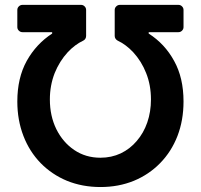

<svg xmlns="http://www.w3.org/2000/svg" viewBox="-20 -747 813 777"><path d="M251.1 -15.3Q190.3 -40.5 144.5 -87Q99.1 -133.9 74.9 -196.7Q50.1 -261 50.1 -336.3Q50.1 -431.5 88.1 -500.4Q126.8 -569.6 191.1 -611.2V-616.8H71Q62.5 -616.8 56.3 -622.9Q50.1 -628.9 50.1 -637.4V-706.7Q50.1 -715.2 56.3 -721.2Q62.5 -727.3 71 -727.3H307.9Q316.4 -727.3 322.4 -721.2Q328.5 -715.2 328.5 -706.7V-601.6Q328.5 -595.5 325.5 -590.4Q322.4 -585.2 317.1 -582.7Q283.4 -566.8 254.3 -535.9Q220.9 -499.6 201.3 -451.3Q181.8 -401.3 181.8 -344.5Q181.8 -277.7 208.1 -224.1Q234.7 -170.8 280.5 -139.9Q326.7 -108.7 386.4 -108.7Q431.1 -108.7 468.8 -126.4Q506.4 -144.5 533.4 -176.5Q561.1 -208.5 576 -251.4Q590.9 -294.7 590.9 -344.5Q590.9 -402.7 571.4 -451.3Q552.6 -499.3 518.8 -535.9Q489.7 -566.8 456 -582.7Q450.6 -585.6 447.4 -590.6Q444.2 -595.5 444.2 -601.6V-706.7Q444.2 -715.2 450.5 -721.2Q456.7 -727.3 465.2 -727.3H702.1Q710.6 -727.3 716.6 -721.2Q722.7 -715.2 722.7 -706.7V-637.4Q722.7 -628.9 716.6 -622.9Q710.6 -616.8 702.1 -616.8H581.7V-611.2Q647 -569.6 684.7 -500.4Q722.7 -432.2 722.7 -336.3Q722.7 -260.3 698.2 -196.7Q673.7 -133.5 628.2 -87Q582.7 -40.5 521.7 -15.3Q459.9 9.9 386.7 9.9Q313.2 9.9 251.1 -15.3Z"/></svg>

Font: DeltaSans SemiBold
Style: Regular
Weight: 600
Designer: Rasmus Andersson
Foundry: rsms
Version: Version 3.012